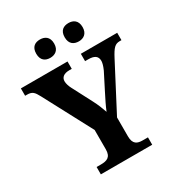

<svg xmlns="http://www.w3.org/2000/svg" viewBox="-211 -1058 1115 1198"><g transform="rotate(-30 347.0 -459.5)"><path d="M461 -787C493 -787 525 -804 525 -853C525 -903 493 -919 461 -919C426 -919 396 -903 396 -853C396 -804 426 -787 461 -787ZM255 -787C288 -787 320 -804 320 -853C320 -903 288 -919 255 -919C221 -919 191 -903 191 -853C191 -804 221 -787 255 -787ZM164 0H534V-53H496C459 -53 429 -63 429 -121V-257L600 -584C632 -645 648 -661 682 -661H694V-714H432V-661H455C499 -661 521 -646 521 -612C521 -601 517 -581 504 -552L446 -438C424 -395 403 -353 390 -320C379 -351 368 -381 348 -419L274 -561C265 -578 258 -599 258 -616C258 -643 278 -661 318 -661H336V-714H0V-661H13C52 -661 63 -647 84 -608L269 -259V-120C269 -63 238 -53 194 -53H164Z"/></g></svg>

Font: Noto Serif Lao
Style: Bold
Weight: 700
Designer: Monotype Design Team
Foundry: Monotype Imaging Inc.
Version: Version 2.003